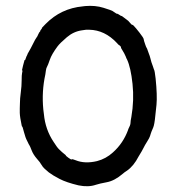

<svg xmlns="http://www.w3.org/2000/svg" viewBox="-20 -608 587 665"><path d="M111 -486 115 -494Q115 -495 117.5 -497.5Q120 -500 119.5 -501Q119 -502 122.5 -506Q126 -510 125 -510.5Q124 -511 138 -525Q191 -579 267 -586Q273 -587 275 -587Q310 -590 338.5 -581Q367 -572 369.5 -570Q372 -568 375.5 -566Q379 -564 381.5 -562Q384 -560 385.5 -560.5Q387 -561 393.5 -556.5Q400 -552 402 -552L401 -553Q401 -554 404 -551L424 -536Q437 -521 437.5 -522Q438 -523 442 -520Q450 -512 463.5 -494.5Q477 -477 477.5 -473Q478 -469 479 -466Q480 -463 483 -454Q486 -445 488 -442Q490 -439 491 -435Q492 -431 495.5 -422.5Q499 -414 501 -405.5Q503 -397 504.5 -392.5Q506 -388 509.5 -378.5Q513 -369 513 -368Q516 -364 519 -336Q525 -277 522 -245Q519 -213 518 -208Q515 -176 510.5 -166Q506 -156 505 -153Q504 -150 502.5 -146Q501 -142 499.5 -136.5Q498 -131 489.5 -117.5Q481 -104 477.5 -96.5Q474 -89 470.5 -83.5Q467 -78 460 -66Q443 -33 420 -17Q413 -13 405 -6Q377 18 350.5 23Q324 28 312 32Q286 41 252 34Q210 24 186 11.5Q162 -1 149 -11Q130 -27 128.5 -30Q127 -33 123.5 -37.5Q120 -42 120 -43Q120 -44 107.5 -58.5Q95 -73 89.5 -87.5Q84 -102 81.5 -105.5Q79 -109 77.5 -113Q76 -117 74 -120Q68 -131 63 -150.5Q58 -170 57 -169.5Q56 -169 55 -174Q49 -202 48.5 -217Q48 -232 48.5 -232.5Q49 -233 49 -249.5Q49 -266 52 -288Q55 -310 55 -329.5Q55 -349 56.5 -355Q58 -361 58 -363Q58 -365 57 -364H56Q56 -365 60 -381.5Q64 -398 65 -400H66H67Q68 -402 70 -408Q72 -414 73 -415Q74 -416 75 -419.5Q76 -423 77 -424Q87 -441 94.5 -456.5Q102 -472 106.5 -478Q111 -484 111 -486ZM385 -459Q343 -504 289 -505Q280 -505 278 -505Q276 -505 264 -503Q235 -499 211.5 -479Q188 -459 179 -447Q159 -420 152.5 -401Q146 -382 143 -377Q140 -372 139 -364Q138 -356 137 -350Q124 -291 130 -229Q131 -224 132 -213Q137 -159 166 -116Q178 -97 184.5 -91Q191 -85 194.5 -81.5Q198 -78 203.5 -74Q209 -70 208 -69.5Q207 -69 217 -61.5Q227 -54 228.5 -56Q230 -58 242 -53Q274 -40 316 -50Q347 -58 371 -80Q407 -112 424 -159Q424 -160 424 -160Q432 -175 432 -182Q432 -189 435 -203Q445 -261 439 -317.5Q433 -374 420 -402Q417 -407 416 -411Q411 -423 404.5 -433Q398 -443 399 -444Q400 -445 396.5 -448.5Q393 -452 392 -452Q391 -452 385 -459Z"/></svg>

Font: TT2020 Style E
Style: Regular
Weight: 400
Version: Version 00.2